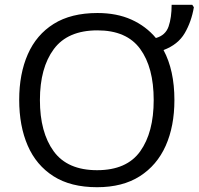

<svg xmlns="http://www.w3.org/2000/svg" viewBox="-20 -780 838 810"><path d="M715.8 -357.9Q715.8 -247.6 679 -165Q642.1 -82.5 569.6 -36.4Q497.1 9.8 389.6 9.8Q278.3 9.8 205.6 -36.6Q132.8 -83 96.9 -165.8Q61 -248.5 61 -358.9Q61 -468.3 97.2 -550.8Q133.3 -633.3 206.5 -679.2Q279.8 -725.1 391.1 -725.1Q472.7 -725.1 534.4 -697.3Q596.2 -669.4 637.7 -619.6Q678.2 -630.9 691.2 -668.2Q704.1 -705.6 704.1 -759.8H791L797.9 -749.5Q787.6 -688.5 759.3 -640.1Q731 -591.8 669.9 -568.8Q715.8 -483.4 715.8 -357.9ZM148.4 -357.9Q148.4 -221.7 206.5 -141.8Q264.6 -62 389.6 -62Q514.6 -62 571.5 -141.6Q628.4 -221.2 628.4 -357.9Q628.4 -495.6 571.3 -573.7Q514.2 -651.9 391.1 -651.9Q265.6 -651.9 207 -572.8Q148.4 -493.7 148.4 -357.9Z"/></svg>

Font: Open Sans
Style: Regular
Weight: 400
Designer: Monotype Design Team
Foundry: Monotype Imaging Inc.
Version: Version 3.000; ttfautohint (v1.8.4)